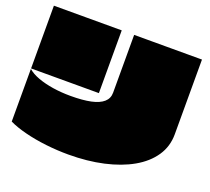

<svg xmlns="http://www.w3.org/2000/svg" viewBox="-130 -914 1205 1104"><g transform="rotate(20 472.5 -362.0)"><path d="M20 -363Q45 -341 86 -326Q127 -311 178.5 -303Q230 -295 287 -295Q361 -295 410.5 -305.5Q460 -316 485.5 -338.5Q511 -361 511 -396Q511 -419 511 -458Q511 -497 511 -543Q511 -589 511 -632.5Q511 -676 511 -708Q511 -740 511 -750H926Q926 -719 926 -675Q926 -631 926 -581Q926 -531 926 -482Q926 -452 926 -423Q926 -394 926 -369Q926 -344 926 -324.5Q926 -305 926 -293Q926 -218 886 -159Q846 -100 774 -59Q702 -18 604 4Q506 26 390 26Q322 26 252.5 18Q183 10 122 -5.5Q61 -21 20 -41ZM20 -366Q20 -395 20 -425.5Q20 -456 20 -486Q20 -516 20 -544.5Q20 -573 20 -598Q20 -638 20 -676Q20 -714 20 -750H435Q435 -699 435 -652.5Q435 -606 435 -550Q435 -509 435 -459Q435 -409 435 -366Z"/></g></svg>

Font: Climate Crisis
Style: Regular
Weight: 400
Version: Version 1.003